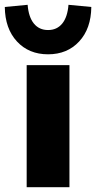

<svg xmlns="http://www.w3.org/2000/svg" viewBox="-56 -779 400 799"><path d="M55 0V-508H233V0ZM144 -553Q64 -553 14.5 -606.5Q-35 -660 -36 -750L59 -759Q63 -708 85 -681Q107 -654 144 -654Q181 -654 203 -681Q225 -708 229 -759L324 -750Q323 -660 273.5 -606.5Q224 -553 144 -553Z"/></svg>

Font: Mulish Black
Style: Regular
Weight: 900
Designer: Vernon Adams
Foundry: Vernon Adams
Version: Version 3.603; ttfautohint (v1.8.3)